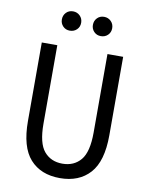

<svg xmlns="http://www.w3.org/2000/svg" viewBox="-97 -967 811 1048"><g transform="rotate(10 308.0 -442.5)"><path d="M83 -265V-700H169V-265Q169 -157 206.5 -112.5Q244 -68 308 -68Q372 -68 409.5 -112.5Q447 -157 447 -265V-700H534V-265Q534 -121 474 -54.5Q414 12 308 12Q202 12 142.5 -54.5Q83 -121 83 -265ZM169 -843Q169 -866 184 -881.5Q199 -897 222 -897Q245 -897 260.5 -881.5Q276 -866 276 -843Q276 -820 260.5 -805Q245 -790 222 -790Q199 -790 184 -805.5Q169 -821 169 -843ZM341 -843Q341 -866 356 -881.5Q371 -897 394 -897Q417 -897 432.5 -881.5Q448 -866 448 -843Q448 -820 432.5 -805Q417 -790 394 -790Q371 -790 356 -805.5Q341 -821 341 -843Z"/></g></svg>

Font: Overpass Mono
Style: Regular
Weight: 400
Monospace: yes
Designer: Delve Withrington, Dave Bailey
Foundry: Delve Fonts
Version: Version 1.000;DELV;Overpass